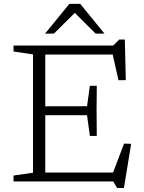

<svg xmlns="http://www.w3.org/2000/svg" viewBox="-20 -932 738 986"><path d="M477 -491.5 476 -362.5 477 -234H441.5L427 -340.5H185V-386L427 -386.5L441.5 -491.5ZM626 -520.5 588.5 -520 552.5 -679.5 581 -652H168V-698H561.5L592.5 -729H621ZM552.5 -24.5 617 -194.5 653.5 -193.5 616.5 33.5H581.5L561.5 0H168V-46H584.5ZM49.5 0V-30.5L149.5 -45V-652.5L49.5 -667.5V-698H212.5V0ZM355 -875H373.5L257 -759.5H211.5L336 -912H392L516.5 -759.5H471Z"/></svg>

Font: Newsreader 9pt Light
Style: Regular
Weight: 300
Designer: Hugues Gentile
Foundry: Production Type
Version: Version 1.003